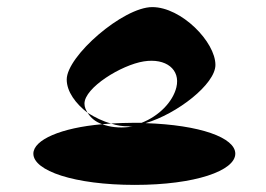

<svg xmlns="http://www.w3.org/2000/svg" viewBox="-20 -715 749 541"><path d="M74 -282C74 -234 189 -194 360 -194C530 -194 643 -234 643 -282C643 -327 544 -363 390 -368C479 -394 587 -478 587 -532C587 -597 491 -695 409 -695C327 -695 168 -557 168 -491C168 -457 193 -423 227 -397C222 -405 218 -413 218 -423C218 -468 322 -532 385 -542C448 -552 489 -519 477 -469C467 -428 428 -388 379 -369H357C335 -369 314 -368 293 -367C310 -361 326 -359 342 -359C346 -359 350 -359 354 -360L342 -357C315 -354 289 -357 268 -365C152 -355 74 -321 74 -282ZM227 -397C236 -383 248 -372 268 -365C275 -366 286 -366 293 -367C270 -373 248 -384 227 -397Z"/></svg>

Font: Ampere
Style: SCExt
Weight: 400
Version: Version 1